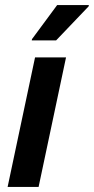

<svg xmlns="http://www.w3.org/2000/svg" viewBox="-20 -736 370 756"><path d="M10 0 118 -510H240L132 0ZM105 -577 106 -582 205 -716H330L329 -711L201 -577Z"/></svg>

Font: Saira SemiCondensed SemiBold
Style: Italic
Weight: 600
Width: 4
Italic angle: -12°
Designer: Hector Gatti with collaboration of the Omnibus-Type team
Foundry: Omnibus-Type
Version: Version 1.101